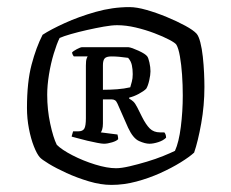

<svg xmlns="http://www.w3.org/2000/svg" viewBox="-20 -746 652 541"><path d="M294 -225Q264 -225 230.5 -235Q197 -245 167.5 -258.5Q138 -272 117.5 -284.5Q97 -297 92 -303Q84 -312 75.5 -333.5Q67 -355 61.5 -383.5Q56 -412 56 -442Q56 -515 69 -564Q82 -613 100 -648Q123 -663 162.5 -681Q202 -699 249.5 -712.5Q297 -726 345 -726Q365 -726 393 -718Q421 -710 450 -698Q479 -686 502 -673.5Q525 -661 534 -651Q540 -644 544.5 -626.5Q549 -609 551.5 -586Q554 -563 555 -540.5Q556 -518 556 -501Q556 -449 547 -398.5Q538 -348 527 -316Q514 -304 489 -288.5Q464 -273 432 -258.5Q400 -244 364.5 -234.5Q329 -225 294 -225ZM307 -272Q322 -272 345.5 -277.5Q369 -283 394 -290.5Q419 -298 440 -306.5Q461 -315 473 -321Q484 -345 489.5 -388.5Q495 -432 495 -477Q495 -507 493 -535.5Q491 -564 487 -587Q483 -610 477 -620Q474 -625 457 -634Q440 -643 415 -652.5Q390 -662 362.5 -668.5Q335 -675 310 -675Q295 -675 272.5 -671Q250 -667 225.5 -661.5Q201 -656 180 -650Q159 -644 148 -639Q140 -623 131.5 -595Q123 -567 118 -536Q113 -505 113 -479Q113 -437 121.5 -397.5Q130 -358 140 -338Q154 -324 184 -308.5Q214 -293 248 -282.5Q282 -272 307 -272ZM273 -341Q267 -341 254 -343.5Q241 -346 226 -349.5Q211 -353 199 -356.5Q187 -360 182 -361Q182 -363 183.5 -367.5Q185 -372 186 -376H201Q213 -376 217.5 -383.5Q222 -391 222 -413V-561Q222 -575 224 -580.5Q226 -586 227 -587H188Q185 -591 184 -594Q183 -597 183 -598Q186 -602 196.5 -607.5Q207 -613 211 -613H342Q351 -612 370.5 -603Q390 -594 395 -587Q398 -583 401 -570Q404 -557 404 -545Q404 -535 400.5 -519.5Q397 -504 392 -496Q385 -489 371 -481.5Q357 -474 344 -471V-468Q350 -465 355.5 -460Q361 -455 367 -443L380 -417Q391 -395 402 -384Q413 -373 431 -373H443Q445 -371 446.5 -367Q448 -363 448 -358Q440 -350 426 -345.5Q412 -341 401 -341Q389 -341 372 -348.5Q355 -356 341 -386L311 -454Q308 -461 304 -463.5Q300 -466 294 -466H270V-398Q270 -388 268 -381.5Q266 -375 264 -373L311 -367Q312 -364 312.5 -360Q313 -356 313 -354Q309 -349 296 -345Q283 -341 273 -341ZM270 -493Q290 -493 310 -494.5Q330 -496 347 -500Q349 -507 351.5 -516Q354 -525 354 -537Q354 -551 351.5 -562.5Q349 -574 341 -583Q327 -585 316 -586Q305 -587 294 -587Q280 -587 275 -581.5Q270 -576 270 -562Z"/></svg>

Font: Texturina Medium
Style: Regular
Weight: 500
Designer: Guillermo Torres Carreño
Foundry: Omnibus-Type
Version: Version 1.003